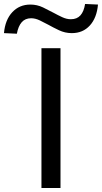

<svg xmlns="http://www.w3.org/2000/svg" viewBox="-91 -948 514 968"><path d="M118 0V-705H214V0ZM-6 -778 -71 -781Q-65 -848 -29 -886.5Q7 -925 62 -925Q96 -925 126 -910.5Q156 -896 180 -883Q200 -872 222.5 -861.5Q245 -851 266 -851Q297 -851 314.5 -870.5Q332 -890 338 -928L403 -925Q397 -858 362 -819.5Q327 -781 271 -781Q237 -781 206.5 -795.5Q176 -810 153 -823Q133 -834 110 -845Q87 -856 66 -856Q36 -856 18.5 -836Q1 -816 -6 -778Z"/></svg>

Font: Nunito Sans 7pt SemiExpanded
Style: Regular
Weight: 400
Width: 6
Designer: Vernon Adams
Foundry: Vernon Adams
Version: Version 3.101;gftools[0.9.27]